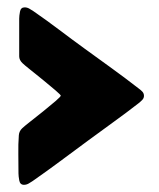

<svg xmlns="http://www.w3.org/2000/svg" viewBox="-20 -516 441 532"><path d="M31.2 -35.6Q31.2 -61.5 30.8 -88.9Q30.3 -116.2 32.2 -141.6Q33.2 -152.8 41.5 -160.6Q45.9 -165 62.7 -178.2Q79.6 -191.4 99.4 -207.3Q119.1 -223.1 133.8 -235.8Q148.4 -248.5 148.4 -251Q148.4 -252.9 134 -265.4Q119.6 -277.8 100.1 -293.7Q80.6 -309.6 63.7 -323Q46.9 -336.4 42.5 -340.8Q33.2 -349.6 33.2 -359.9V-464.4Q33.2 -472.2 35.4 -483.9Q37.6 -495.6 48.3 -495.6Q55.2 -495.6 61.5 -491.9Q67.9 -488.3 72.8 -484.9Q108.9 -460 143.8 -433.6Q178.7 -407.2 214.4 -381.3Q252 -354 289.8 -326.7Q327.6 -299.3 364.7 -270.5Q369.6 -267.1 374.3 -262.2Q378.9 -257.3 378.9 -250.5Q378.9 -244.1 374.3 -239.3Q369.6 -234.4 364.7 -230.5Q330.1 -203.6 294.2 -177.7Q258.3 -151.9 222.7 -125.5Q185.1 -97.7 147.2 -69.6Q109.4 -41.5 70.8 -14.6Q65.9 -11.2 59.6 -7.6Q53.2 -3.9 46.4 -3.9Q35.6 -3.9 33.4 -15.9Q31.2 -27.8 31.2 -35.6Z"/></svg>

Font: Belanosima SemiBold
Style: Regular
Weight: 600
Designer: The DocRepair Project, Santiago Orozco
Foundry: Google
Version: Version 2.000